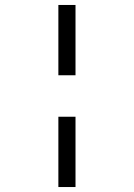

<svg xmlns="http://www.w3.org/2000/svg" viewBox="-20 -737 540 773"><path d="M215 -434V-717H284V-434ZM215 16V-267H284V16Z"/></svg>

Font: LXGW WenKai Mono Lite
Style: Regular
Weight: 400
Monospace: yes
Designer: LXGW / Fontworks Inc.
Foundry: LXGW / Fontworks Inc.
Version: Version 1.520; June 14, 2025